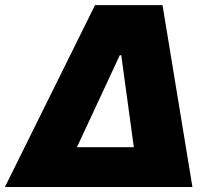

<svg xmlns="http://www.w3.org/2000/svg" viewBox="-49 -748 849 768"><path d="M-29.3 0 331.1 -727.5H601.1L720.7 0ZM258.8 -159.2H486.3L436 -527.3H430.2Z"/></svg>

Font: Inter 20pt Black
Style: Italic
Weight: 900
Italic angle: -9.3988°
Version: Version 4.001;git-66647c0bb